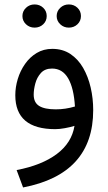

<svg xmlns="http://www.w3.org/2000/svg" viewBox="-20 -575 484 857"><path d="M232.9 -503.4Q232.9 -524.9 248.8 -540Q264.6 -555.2 287.1 -555.2Q310.1 -555.2 325.7 -540.3Q341.3 -525.4 341.3 -503.4Q341.3 -481.4 325.7 -466.6Q310.1 -451.7 287.1 -451.7Q264.6 -451.7 248.8 -466.8Q232.9 -481.9 232.9 -503.4ZM80.1 -503.4Q80.1 -524.9 95.9 -540Q111.8 -555.2 134.3 -555.2Q157.2 -555.2 172.9 -540.3Q188.5 -525.4 188.5 -503.4Q188.5 -481.4 172.9 -466.6Q157.2 -451.7 134.3 -451.7Q111.8 -451.7 95.9 -466.8Q80.1 -481.9 80.1 -503.4ZM396 -83.5Q396 201.7 83 261.7L54.2 184.1Q166.5 162.6 233.4 112.5Q300.3 62.5 312.5 -13.2Q293.9 -7.3 269.5 -2.9Q245.1 1.5 226.6 1.5Q48.3 1.5 48.3 -149.9Q48.3 -186 59.3 -222.4Q70.3 -258.8 91.6 -289.3Q112.8 -319.8 143.6 -338.4Q174.3 -356.9 213.4 -356.9Q259.8 -356.9 294.2 -334Q328.6 -311 351.1 -272Q373.5 -232.9 384.8 -184.1Q396 -135.3 396 -83.5ZM229 -86.9Q272 -86.9 314.5 -99.6Q309.6 -181.6 284.2 -225.3Q258.8 -269 212.4 -269Q180.2 -269 162.4 -249Q144.5 -229 137.5 -201.9Q130.4 -174.8 130.4 -152.8Q130.4 -117.2 154.8 -102.1Q179.2 -86.9 229 -86.9Z"/></svg>

Font: Vazirmatn RD UI
Style: Regular
Weight: 400
Designer: Saber Rastikerdar
Foundry: Saber Rastikerdar
Version: Version 33.003